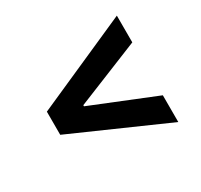

<svg xmlns="http://www.w3.org/2000/svg" viewBox="-121 -711 894 856"><g transform="rotate(-30 326.5 -283.0)"><path d="M85 -341.8 569.3 -556.6V-418.9L240.2 -285.6V-279.8L569.3 -146.5V-8.8L85 -222.7Z"/></g></svg>

Font: Pretendard
Style: Bold
Weight: 700
Designer: Base glyphs from Inter by Rasmus Andersson; Hangeul glyphs from Noto Sans CJK(Source Han Sans) by Jang Soo-young and Kan
Foundry: Kil Hyung-jin
Version: Version 1.309